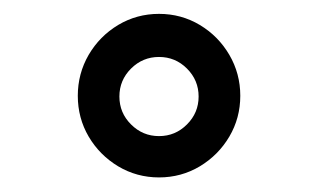

<svg xmlns="http://www.w3.org/2000/svg" viewBox="-20 -395 447 270"><path d="M203.6 -203.6Q180.7 -203.6 164.3 -220Q147.9 -236.3 147.9 -259.3Q147.9 -282.2 164.3 -298.6Q180.7 -314.9 203.6 -314.9Q226.6 -314.9 242.9 -298.6Q259.3 -282.2 259.3 -259.3Q259.3 -236.3 242.9 -220Q226.6 -203.6 203.6 -203.6ZM203.6 -145.5Q234.9 -145.5 261 -161.1Q287.1 -176.8 302.5 -202.9Q317.9 -229 317.9 -260.3Q317.9 -291.5 302.5 -317.9Q287.1 -344.2 261 -359.9Q234.9 -375.5 203.6 -375.5Q172.4 -375.5 146.2 -359.9Q120.1 -344.2 104.7 -317.9Q89.4 -291.5 89.4 -260.3Q89.4 -229 104.7 -202.9Q120.1 -176.8 146.2 -161.1Q172.4 -145.5 203.6 -145.5Z"/></svg>

Font: Literata
Style: Regular
Weight: 400
Designer: Latin by Veronika Burian and Jose Scaglione. Greek by Irene Vlachou. Cyrillic by Vera Evstafieva.
Foundry: TypeTogether
Version: Version 3.002